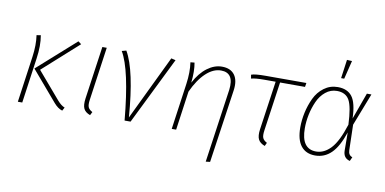

<svg xmlns="http://www.w3.org/2000/svg" viewBox="-84 -1001 2922 1456"><g transform="rotate(10 1376.5 -273.0)"><path d="M422 8Q388 -2 357 -38L159 -270L452 -531L476 -513L203 -268L380 -61Q409 -28 436 -18ZM79 0 129 -355Q142 -448 131 -522L163 -527Q177 -449 162 -347L113 0Z M672 -520 614 -111Q608 -70 616 -52Q624 -34 649 -21L636 5Q598 -9 585.5 -35.5Q573 -62 580 -113L638 -520Z M822 -525Q902 -387 929 -29L1168 -526L1202 -518L947 0H901Q865 -387 788 -516Z M1561 200 1642 -367Q1659 -501 1556 -501Q1496 -501 1440 -448.5Q1384 -396 1340 -300L1298 0H1264L1314 -355Q1327 -448 1316 -522L1347 -525Q1359 -462 1349 -371Q1390 -449 1445 -490Q1500 -531 1558 -531Q1625 -531 1656 -488.5Q1687 -446 1676 -369L1594 196Z M2012 -489 1958 -111Q1952 -70 1960 -52Q1968 -34 1993 -21L1981 5Q1943 -9 1930 -35.5Q1917 -62 1924 -113L1978 -489H1888Q1822 -489 1790 -480L1785 -509Q1812 -520 1896 -520H2209L2204 -489Z M2482 -746 2521 -744 2486 -602H2462ZM2450 -531Q2524 -531 2560.5 -483.5Q2597 -436 2601 -316L2675 -520H2710L2613 -270L2618 -74Q2619 -36 2650 -26L2636 5Q2584 -8 2584 -67L2583 -205Q2545 -92 2493 -41Q2441 10 2369 10Q2298 10 2260 -38Q2222 -86 2222 -181Q2222 -237 2234.5 -295Q2247 -353 2272.5 -407.5Q2298 -462 2344.5 -496.5Q2391 -531 2450 -531ZM2449 -501Q2400 -501 2361.5 -469.5Q2323 -438 2301 -388.5Q2279 -339 2268 -286Q2257 -233 2257 -181Q2257 -21 2371 -21Q2433 -21 2484.5 -76Q2536 -131 2578 -264Q2572 -402 2544 -451.5Q2516 -501 2449 -501Z"/></g></svg>

Font: Fira Sans UltraLight
Style: Italic
Weight: 200
Italic angle: -8°
Designer: Carrois Corporate & Edenspiekermann AG
Foundry: Carrois Corporate GbR & Edenspiekermann AG
Version: Version 4.203;PS 004.203;hotconv 1.0.88;makeotf.lib2.5.64775